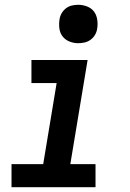

<svg xmlns="http://www.w3.org/2000/svg" viewBox="-20 -780 540 800"><path d="M28 0V-96H160L216 -434H111V-530H345L273 -96H378V0ZM306 -600Q287 -600 269.5 -607Q252 -614 241 -628Q230 -642 227.5 -661Q225 -680 228 -699Q230 -713 237 -725Q244 -737 255 -745.5Q266 -754 279.5 -757Q293 -760 306 -760Q325 -760 343 -753Q361 -746 371.5 -732Q382 -718 385 -699Q388 -680 385 -661Q383 -647 376 -635Q369 -623 357.5 -614.5Q346 -606 332.5 -603Q319 -600 306 -600Z"/></svg>

Font: Iosevka Slab Oblique
Style: Bold
Weight: 700
Italic angle: -9°
Monospace: yes
Designer: Belleve Invis
Foundry: Belleve Invis
Version: Version 11.1.1; ttfautohint (v1.8.3)